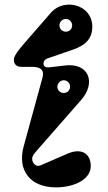

<svg xmlns="http://www.w3.org/2000/svg" viewBox="-20 -795 469 830"><path d="M40 -538C40 -520 48 -506 73 -506H116C148 -506 166 -498 166 -475C166 -470 165 -464 163 -457L82 -161C55 -61 108 15 222 15C299 15 379 -19 372 -86C366 -144 317 -150 275 -132L155 -80C136 -72 119 -89 119 -109C119 -119 124 -127 140 -145L331 -363C397 -439 363 -524 262 -512L194 -504C185 -503 168 -503 168 -520C168 -530 174 -539 187 -543L297 -581C345 -598 379 -624 379 -680C379 -740 330 -775 279 -775C250 -775 221 -764 200 -740L87 -610C62 -581 40 -554 40 -538ZM265 -658C249 -658 237 -670 237 -685C237 -700 249 -713 265 -713C280 -713 292 -700 292 -685C292 -670 280 -658 265 -658ZM256 -393C240 -393 228 -405 228 -420C228 -435 240 -448 256 -448C271 -448 283 -435 283 -420C283 -405 271 -393 256 -393Z"/></svg>

Font: Pilowlava Atome
Style: Regular
Weight: 500
Designer: Anton Moglia, Jérémy Landes, Maksym Kobuzan (Cyrillic), Velvetyne Type Foundry
Foundry: Anton Moglia, Jérémy Landes, Velvetyne Type Foundry
Version: Version 1.002;Glyphs 3.3 (3303)